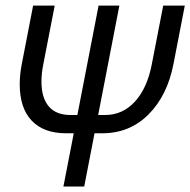

<svg xmlns="http://www.w3.org/2000/svg" viewBox="-20 -679 693 699"><path d="M210.9 0 248.5 -193.8H220.2Q139.2 -193.8 95.5 -239.7Q51.8 -285.6 51.8 -372.1Q51.8 -408.2 59.6 -447.3L100.6 -658.7H179.2L137.7 -445.3Q130.9 -411.1 130.9 -381.8Q130.9 -323.2 157.5 -291.7Q184.1 -260.3 236.8 -260.3H261.7L338.9 -658.7H414.6L337.4 -260.3H362.3Q426.8 -260.3 471.4 -309.3Q516.1 -358.4 532.7 -445.3L574.2 -658.7H652.8L611.8 -447.3Q589.4 -331.1 520.8 -262.5Q452.1 -193.8 352.5 -193.8H324.2L286.6 0Z"/></svg>

Font: Liberation Mono
Style: Italic
Weight: 400
Italic angle: -12°
Monospace: yes
Designer: Steve Matteson
Foundry: Ascender Corporation
Version: Version 2.1.5